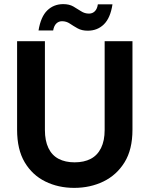

<svg xmlns="http://www.w3.org/2000/svg" viewBox="-20 -900 725 932"><path d="M340 12Q263 12 200 -19Q137 -50 100 -112Q63 -174 63 -270V-700H198V-269Q198 -217 215 -181.5Q232 -146 264.5 -129Q297 -112 342 -112Q388 -112 420.5 -129Q453 -146 470.5 -181.5Q488 -217 488 -269V-700H623V-270Q623 -174 584.5 -112Q546 -50 482 -19Q418 12 340 12ZM406 -751Q377 -751 356.5 -762.5Q336 -774 319 -785.5Q302 -797 281 -797Q265 -797 253.5 -786Q242 -775 238 -752H167Q178 -819 209.5 -849.5Q241 -880 287 -880Q316 -880 336 -868.5Q356 -857 373.5 -845.5Q391 -834 412 -834Q429 -834 440.5 -845.5Q452 -857 455 -879H526Q516 -813 484.5 -782Q453 -751 406 -751Z"/></svg>

Font: DM Sans 18pt
Style: Bold
Weight: 700
Designer: Colophon Foundry, Jonny Pinhorn
Foundry: Colophon Foundry
Version: Version 4.004;gftools[0.9.30]